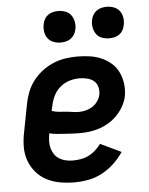

<svg xmlns="http://www.w3.org/2000/svg" viewBox="-54 -794 658 850"><g transform="rotate(-5 275.0 -369.0)"><path d="M244 12Q211 12 179.5 6.5Q148 1 120.5 -13Q93 -27 73 -50.5Q53 -74 42.5 -103Q32 -132 32.5 -165Q33 -198 40 -231L63 -351Q68 -378 78 -404Q88 -430 105.5 -453Q123 -476 146.5 -494Q170 -512 196.5 -523Q223 -534 249.5 -538Q276 -542 303 -542Q331 -542 358.5 -538Q386 -534 410 -523.5Q434 -513 453.5 -496Q473 -479 484 -456Q495 -433 499 -406Q503 -379 498 -350Q494 -328 482.5 -307Q471 -286 454.5 -268Q438 -250 417 -237Q396 -224 374 -216.5Q352 -209 329.5 -206Q307 -203 285 -203Q268 -203 251.5 -204Q235 -205 217.5 -206Q200 -207 183.5 -208.5Q167 -210 150 -214V-213Q147 -196 146.5 -179.5Q146 -163 150 -148Q154 -133 162.5 -120.5Q171 -108 184 -100Q197 -92 212.5 -88.5Q228 -85 244 -85Q261 -85 279 -88Q297 -91 313.5 -99Q330 -107 344 -119.5Q358 -132 370 -148L462 -104Q444 -77 419.5 -54Q395 -31 366 -15.5Q337 0 305.5 6Q274 12 244 12ZM290 -297Q305 -297 320.5 -301Q336 -305 350 -314Q364 -323 373.5 -337Q383 -351 386 -366Q389 -384 384.5 -400.5Q380 -417 367.5 -427Q355 -437 338 -441Q321 -445 303 -445Q281 -445 258.5 -438Q236 -431 217.5 -415Q199 -399 188.5 -377Q178 -355 174 -333L169 -312Q184 -307 199 -305.5Q214 -304 229.5 -303Q245 -302 259.5 -299.5Q274 -297 290 -297ZM451 -610Q434 -610 418.5 -616Q403 -622 394 -635Q385 -648 382 -665Q379 -682 383 -699Q385 -710 391.5 -720.5Q398 -731 408 -738Q418 -745 429.5 -747.5Q441 -750 452 -750Q469 -750 484.5 -744Q500 -738 509.5 -725Q519 -712 521.5 -695Q524 -678 520 -661Q518 -650 512 -639.5Q506 -629 496 -622Q486 -615 474.5 -612.5Q463 -610 451 -610ZM236 -610Q219 -610 203.5 -616Q188 -622 178.5 -635Q169 -648 166.5 -665Q164 -682 168 -699Q170 -710 176 -720.5Q182 -731 192 -738Q202 -745 213.5 -747.5Q225 -750 237 -750Q254 -750 269.5 -744Q285 -738 294 -725Q303 -712 306 -695Q309 -678 305 -661Q303 -650 296.5 -639.5Q290 -629 280 -622Q270 -615 258.5 -612.5Q247 -610 236 -610Z"/></g></svg>

Font: Lode Term
Style: Bold Italic
Weight: 700
Italic angle: -11°
Monospace: yes
Designer: Belleve Invis
Foundry: Belleve Invis
Version: Version 29.2.0